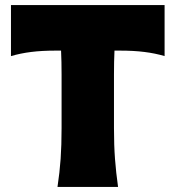

<svg xmlns="http://www.w3.org/2000/svg" viewBox="-20 -733 688 753"><path d="M205.5 0Q214 -56.5 217.8 -109.8Q221.5 -163 221.5 -230.5V-441Q221.5 -491.5 219.5 -534.5H198.5Q144 -534.5 102.2 -529.2Q60.5 -524 23 -513V-713H625.5V-513Q588.5 -524 546.5 -529.2Q504.5 -534.5 450 -534.5H429Q427 -491.5 427 -441V-230.5Q427 -163 431 -109.8Q435 -56.5 443 0Z"/></svg>

Font: Commissioner Flair ExtraBold
Style: Regular
Weight: 800
Designer: Kostas Bartsokas
Foundry: Kostas Bartsokas
Version: Version 1.000; ttfautohint (v1.8.3)